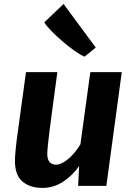

<svg xmlns="http://www.w3.org/2000/svg" viewBox="-20 -910 653 940"><path d="M188 10Q126.5 10 89.8 -21.5Q53.2 -53 53.2 -121.8Q53.2 -145.3 57.3 -184.7Q61.3 -224 69.1 -278.2Q75.1 -322.4 81.6 -369.5Q88 -416.7 94.6 -464.2Q101.1 -511.7 107.2 -557H260.7Q257.8 -535.3 254.2 -508Q250.5 -480.7 246.5 -450.6Q242.4 -420.5 238.3 -389.8Q234.2 -359.2 230.4 -330.1Q226.6 -301.1 223.4 -276.5Q217.5 -230.6 214.5 -200.5Q211.5 -170.3 211.5 -155.9Q211.5 -129.5 222.8 -116.7Q234.2 -103.8 253.7 -103.8Q272.7 -103.8 294 -117.1Q315.3 -130.4 336 -152.9Q356.8 -175.5 373.7 -203.5L422.2 -557H576.2L500.7 0H362.5L367.5 -97.7Q336.8 -51.8 289.7 -20.9Q242.6 10 188 10ZM448.8 -677.2 394.3 -632.7Q375.4 -639.7 345.6 -660.8Q315.8 -681.8 284.6 -708.9Q253.3 -735.9 229 -760.9Q204.7 -786 197.1 -800.9L291.3 -890.5Z"/></svg>

Font: Merriweather Sans Variable Regular
Style: Italic
Weight: 300
Italic angle: -8°
Designer: Eben Sorkin
Foundry: Eben Sorkin
Version: Version 2.001